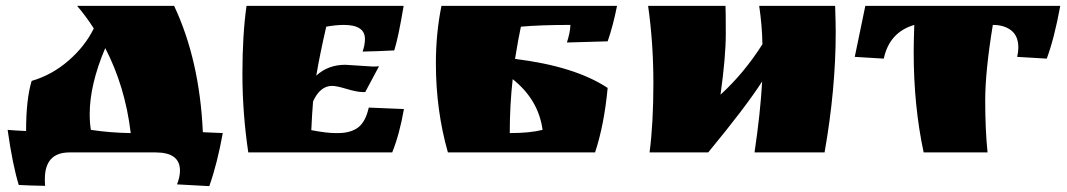

<svg xmlns="http://www.w3.org/2000/svg" viewBox="-20 -520 3640 655"><path d="M594 62Q594 0 511 0H217Q133 0 133 91Q133 106 134 114Q77 113 44 111Q23 43 6 -77Q27 -75 69 -73Q69 -182 88 -244Q157 -264 213.5 -313Q270 -362 300 -423Q273 -465 243 -500H574Q661 -315 672 -69L740 -66Q721 39 694 115L584 109Q594 83 594 62ZM286 -131Q286 -101 290 -77Q355 -67 426 -66Q407 -225 339 -356Q286 -231 286 -131Z M1158 -299 1252 -293Q1266 -293 1273 -294L1226 -206H1217Q1198 -206 1163 -216.5Q1128 -227 1113 -227Q1072 -227 1048 -174Q1044 -125 1042 -76Q1094 -66 1124 -66H1133Q1176 -66 1201.5 -85Q1227 -104 1238 -153L1358 -148Q1343 -62 1318 0H827Q807 -135 807 -268Q807 -401 821 -500H1357Q1339 -392 1325 -348Q1266 -345 1217 -344Q1225 -367 1225 -387Q1225 -435 1153 -435Q1126 -435 1093 -429Q1071 -334 1059 -262Q1099 -299 1158 -299Z M1719 -66Q1788 -66 1831 -77Q1817 -180 1729 -250Q1719 -161 1719 -66ZM1467 -304Q1467 -406 1486 -500H2085Q2071 -430 2053 -379Q2029 -378 1983.5 -377Q1938 -376 1914 -375Q1925 -409 1926 -435Q1823 -435 1757 -429Q1749 -393 1737 -319Q1941 -294 2053 -220Q2041 -93 2010 0H1508Q1467 -144 1467 -304Z M2196 0Q2209 -100 2209 -236.5Q2209 -373 2191 -500H2455Q2456 -482 2456 -404Q2456 -326 2438 -197Q2518 -270 2581 -369Q2580 -431 2570 -500H2829Q2831 -440 2831 -410Q2831 -216 2793 0H2554Q2574 -134 2580 -242Q2524 -155 2396 0Z M3367 -435Q3341 -277 3341 -177Q3341 -77 3349 0H3131Q3097 -159 3097 -342Q3097 -373 3099 -435Q3014 -410 2995 -320L2896 -326L2932 -500H3597Q3577 -390 3551 -320L3450 -326Q3454 -342 3454 -358Q3454 -397 3430 -416Q3406 -435 3367 -435Z"/></svg>

Font: Ruslan Display
Style: Regular
Weight: 400
Version: Version 1.000